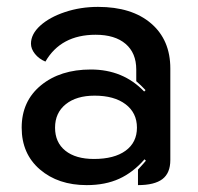

<svg xmlns="http://www.w3.org/2000/svg" viewBox="-20 -529 576 558"><path d="M43 -158Q43 -235 99 -281Q155 -327 244 -327Q338 -327 399 -263L403 -267Q390 -281 376 -293V-327Q376 -375 345 -401.5Q314 -428 258 -428Q157 -428 112 -350Q93 -358 81.5 -372.5Q70 -387 70 -402Q70 -430 97 -454.5Q124 -479 169 -494Q214 -509 265 -509Q363 -509 419 -461Q475 -413 475 -330V-64Q475 -26 452 -8.5Q429 9 381 9V-36Q402 -59 404 -62L400 -66Q367 -28 326.5 -9.5Q286 9 232 9Q149 9 96 -36.5Q43 -82 43 -158ZM378 -158Q378 -201 345 -226Q312 -251 255 -251Q202 -251 171 -226Q140 -201 140 -158Q140 -115 170 -91Q200 -67 253 -67Q312 -67 345 -91Q378 -115 378 -158Z"/></svg>

Font: K2D Medium
Style: Regular
Weight: 500
Designer: Katatrad Aksorn Co.,Ltd.
Foundry: Cadson Demak Co.,Ltd.
Version: Version 1.000; ttfautohint (v1.6)